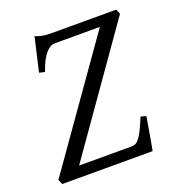

<svg xmlns="http://www.w3.org/2000/svg" viewBox="-118 -720 736 812"><g transform="rotate(-20 250.0 -314.0)"><path d="M500 -593 491 -615H212C179 -615 159 -615 128 -628L93 -476L118 -470C142 -544 175 -570 195 -570H401L15 -22L24 0H431C439 -38 449 -105 457 -148L433 -155C398 -70 382 -49 355 -49H118Z"/></g></svg>

Font: Oxford Ugaritic Clay
Style: Regular
Weight: 400
Designer: Jacob Thomas
Foundry: Bengal Creative Media Limited
Version: Version 1.000